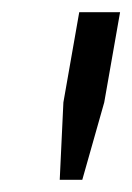

<svg xmlns="http://www.w3.org/2000/svg" viewBox="-20 -706 217 315"><path d="M78 -411 84 -538 110 -686H177L151 -538L115 -411Z"/></svg>

Font: Archivo Expanded ExtraLight
Style: Italic
Weight: 250
Width: 7
Italic angle: -10°
Designer: Hector Gatti
Foundry: Omnibus-Type
Version: Version 2.001